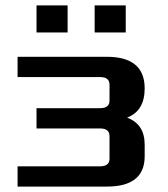

<svg xmlns="http://www.w3.org/2000/svg" viewBox="-20 -690 620 710"><path d="M45 0V-75H350Q385 -75 385 -103V-187Q385 -215 350 -215H115V-290H350Q385 -290 385 -318V-377Q385 -405 350 -405H45V-480H375Q515 -480 515 -363Q515 -280 450 -255Q515 -231 515 -155V-112Q515 0 375 0ZM115 -570V-670H230V-570ZM330 -570V-670H445V-570Z"/></svg>

Font: Xolonium
Style: Regular
Weight: 400
Designer: Severin Meyer
Version: Version 4.2